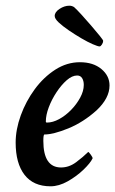

<svg xmlns="http://www.w3.org/2000/svg" viewBox="-20 -651 406 677"><path d="M158.2 5.9Q97.7 5.9 66.4 -34.7Q35.2 -75.2 35.2 -148.4Q35.2 -194.3 53.2 -244.1Q71.3 -293.9 102.5 -336.4Q133.8 -378.9 174.8 -405.3Q215.8 -431.6 261.7 -431.6Q308.6 -431.6 337.4 -407.7Q366.2 -383.8 366.2 -349.6Q366.2 -304.7 320.3 -261.7Q273.4 -219.7 220.7 -198.2Q168 -176.8 136.7 -176.8Q132.8 -176.8 132.8 -154.3Q132.8 -60.5 195.3 -60.5Q223.6 -60.5 248.5 -79.1Q273.4 -97.7 291 -115.2Q293 -115.2 299.8 -106Q306.6 -96.7 306.6 -92.8Q298.8 -76.2 274.4 -52.7Q250 -29.3 218.8 -11.7Q187.5 5.9 158.2 5.9ZM145.5 -218.8Q166 -218.8 188.5 -231Q210.9 -243.2 230.5 -263.2Q250 -283.2 262.7 -306.6Q275.4 -330.1 275.4 -351.6Q275.4 -366.2 269.5 -375.5Q263.7 -384.8 252 -384.8Q234.4 -384.8 215.3 -368.2Q196.3 -351.6 179.2 -325.7Q162.1 -299.8 151.9 -272.5Q141.6 -245.1 141.6 -222.7Q141.6 -218.8 145.5 -218.8ZM331.1 -487.3Q325.2 -487.3 307.1 -495.1Q289.1 -502.9 266.6 -516.1Q244.1 -529.3 222.7 -543.9Q201.2 -558.6 187 -571.8Q172.9 -585 172.9 -594.7Q172.9 -608.4 189.9 -619.6Q207 -630.9 224.6 -630.9Q233.4 -630.9 241.2 -626Q250 -618.2 266.6 -600.1Q283.2 -582 300.8 -561.5Q318.4 -541 331.1 -525.4Q343.8 -509.8 343.8 -506.8Q343.8 -501 339.4 -494.1Q335 -487.3 331.1 -487.3Z"/></svg>

Font: Crimson Text SemiBold
Style: Italic
Weight: 600
Italic angle: -11°
Designer: Sebastian Kosch
Foundry: Sebastian Kosch
Version: Version 1.100; ttfautohint (v1.8.4)